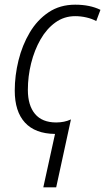

<svg xmlns="http://www.w3.org/2000/svg" viewBox="-20 -562 449 820"><path d="M215 10Q130 9 86.5 -38.5Q43 -86 43 -175Q43 -239 59 -304Q75 -369 107 -423Q139 -477 187.5 -509.5Q236 -542 301 -542Q364 -542 409 -520L391 -472Q373 -482 349 -487.5Q325 -493 301 -493Q254 -493 216.5 -466Q179 -439 153 -393.5Q127 -348 113 -292Q99 -236 99 -178Q99 -112 129.5 -75.5Q160 -39 220 -39Q255 -39 283 -52L220 238H165Z"/></svg>

Font: Noto Sans SemiCondensed Light
Style: Italic
Weight: 300
Width: 4
Italic angle: -12°
Designer: Monotype Design Team
Foundry: Monotype Imaging Inc.
Version: Version 2.013; ttfautohint (v1.8.4.7-5d5b)